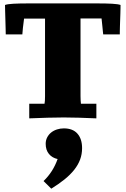

<svg xmlns="http://www.w3.org/2000/svg" viewBox="-20 -698 746 1141"><path d="M359.4 64.9Q412.6 64.9 440.2 96.2Q467.8 127.4 467.8 182.1Q467.8 218.3 456.1 250Q444.3 281.7 421.1 311Q397.9 340.3 363.8 367.9Q329.6 395.5 284.7 423.3L238.8 377.9Q295.4 323.7 322.3 247.1Q290 240.2 270.8 216.8Q251.5 193.4 251.5 156.7Q251.5 135.7 260.3 118.7Q269 101.6 283.9 89.6Q298.8 77.6 318.4 71.3Q337.9 64.9 359.4 64.9ZM358.9 0Q314.5 0 263.7 1.5Q212.9 2.9 153.8 5.4V-81.5H244.6Q247.6 -94.7 247.6 -126.5V-587.4H123Q114.3 -522.9 112.8 -493.7H14.2Q14.2 -504.9 13.4 -529.3Q12.7 -553.7 12 -581.1Q11.2 -608.4 10.5 -632.8Q9.8 -657.2 9.8 -668.5Q24.4 -673.8 59.8 -675.8Q95.2 -677.7 145.5 -677.7H560.5Q610.8 -677.7 646.2 -675.8Q681.6 -673.8 696.3 -668.5Q696.3 -660.6 696 -647Q695.8 -633.3 695.3 -616.5Q694.8 -599.6 694.1 -581.1Q693.4 -562.5 692.9 -545.7Q692.4 -528.8 692.1 -515.1Q691.9 -501.5 691.9 -493.7H593.3Q593.3 -493.7 592.8 -498Q592.3 -502.4 591.6 -509Q590.8 -515.6 590.1 -524.2Q589.4 -532.7 588.4 -541.5L583.5 -588.4H458.5V-126.5Q458.5 -112.8 459.2 -101.8Q460 -90.8 460.9 -81.5H552.7V5.4Q498 2.9 450 1.5Q401.9 0 358.9 0Z"/></svg>

Font: Tienne Black
Style: Regular
Weight: 900
Designer: vernon adams
Foundry: vernon adams
Version: Version 001.001